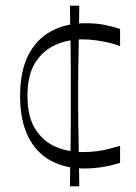

<svg xmlns="http://www.w3.org/2000/svg" viewBox="-20 -580 479 678"><path d="M277 15Q211 15 159.5 -12.5Q108 -40 79.5 -97.5Q51 -155 51 -241Q51 -329 80 -385.5Q109 -442 161 -470Q213 -498 282 -498Q319 -498 347.5 -492.5Q376 -487 404 -478V-417Q387 -424 365.5 -429Q344 -434 320 -437.5Q296 -441 270 -441Q220 -441 176 -421.5Q132 -402 104.5 -359Q77 -316 77 -241Q77 -168 104.5 -124.5Q132 -81 176 -62Q220 -43 270 -43Q299 -43 322 -46Q345 -49 365.5 -54.5Q386 -60 404 -65V-5Q376 4 343.5 9.5Q311 15 277 15ZM227 78Q228 18 228.5 -22Q229 -62 229.5 -90Q230 -118 230 -140.5Q230 -163 230 -186.5Q230 -210 230 -241Q230 -272 230 -295.5Q230 -319 230 -341.5Q230 -364 229.5 -392Q229 -420 228.5 -460Q228 -500 227 -560H260Q259 -500 258.5 -460Q258 -420 257.5 -392Q257 -364 256.5 -341.5Q256 -319 256 -295.5Q256 -272 256 -241Q256 -210 256 -186.5Q256 -163 256.5 -140.5Q257 -118 257.5 -90Q258 -62 258.5 -22Q259 18 260 78Z"/></svg>

Font: Ojuju
Style: Regular
Weight: 400
Designer: Chisaokwu Joboson, Mirko Velimirovic
Foundry: Udi Foundry
Version: Version 1.000